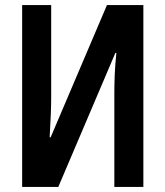

<svg xmlns="http://www.w3.org/2000/svg" viewBox="-20 -734 649 754"><path d="M67 0V-714H181V-352Q181 -322 179.5 -285Q178 -248 175 -195H179L400 -714H543V0H429V-369Q429 -400 430.5 -439.5Q432 -479 437 -526H433L209 0Z"/></svg>

Font: Noto Sans ExtraCondensed SemiBold
Style: Regular
Weight: 600
Width: 2
Designer: Monotype Design Team
Foundry: Monotype Imaging Inc.
Version: Version 2.013; ttfautohint (v1.8.4.7-5d5b)